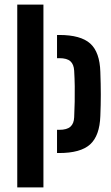

<svg xmlns="http://www.w3.org/2000/svg" viewBox="-20 -820 485 840"><path d="M229.5 -150.5V-252H239Q273 -252 288.2 -265.8Q303.5 -279.5 304.5 -307Q306 -341 306.8 -375Q307.5 -409 307 -443Q306.5 -477 304.5 -510.5Q303 -538.5 288 -552Q273 -565.5 239.5 -565.5H229.5V-667H239.5Q333 -667 374.8 -629.5Q416.5 -592 419 -505Q421 -450.5 421 -406Q421 -361.5 419 -312.5Q416 -226 374.2 -188.2Q332.5 -150.5 239 -150.5ZM55.5 0V-800H170V0Z"/></svg>

Font: Big Shoulders Stencil Text Thin
Style: Bold
Weight: 700
Version: Version 2.001